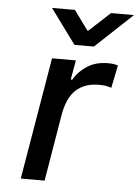

<svg xmlns="http://www.w3.org/2000/svg" viewBox="-53 -785 598 826"><g transform="rotate(5 246.0 -371.5)"><path d="M157 -527H260L245 -443H252Q271 -478 308.5 -502.5Q346 -527 399 -527Q425 -527 442 -521L422 -423Q406 -428 395.5 -429.5Q385 -431 368 -431Q307 -431 269.5 -397Q232 -363 219 -287L171 0H68ZM237 -743 298 -659H302L393 -743H492L332 -593H248L138 -743Z"/></g></svg>

Font: Be Vietnam Medium
Style: Italic
Weight: 500
Italic angle: -9.444°
Designer: Gabriel Lam
Foundry: TypeRant
Version: Version 3.000